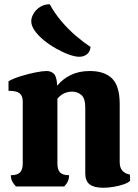

<svg xmlns="http://www.w3.org/2000/svg" viewBox="-20 -877 651 903"><path d="M55 0Q44 -11 37.5 -24Q31 -37 31 -53Q61 -53 74 -66Q87 -79 87 -108V-400Q87 -426 72.5 -438Q58 -450 20 -450V-495Q43 -508 78.5 -519Q114 -530 147.5 -536.5Q181 -543 199 -543Q220 -543 233.5 -530Q247 -517 249 -474Q274 -505 312.5 -524Q351 -543 402 -543Q472 -543 507.5 -507.5Q543 -472 543 -387V-114Q543 -65 591 -56L592 -27Q582 -17 560 -9.5Q538 -2 512.5 2Q487 6 465 6Q422 6 401.5 -10Q381 -26 381 -61V-373Q381 -414 363 -430Q345 -446 319 -446Q278 -446 250 -413V-108Q250 -79 262.5 -66Q275 -53 305 -53Q305 -23 282 0ZM353 -610Q333 -610 304 -620.5Q275 -631 244 -648.5Q213 -666 186.5 -687.5Q160 -709 143.5 -732.5Q127 -756 127 -777Q127 -794 137.5 -812.5Q148 -831 168 -844Q188 -857 214 -857Q236 -816 268.5 -777.5Q301 -739 337.5 -708Q374 -677 406 -656Q403 -632 388 -621Q373 -610 353 -610Z"/></svg>

Font: Calistoga
Style: Regular
Weight: 400
Designer: Yvonne Schuttler, Eben Sorkin
Foundry: www.sorkintype.com
Version: Version 1.010; ttfautohint (v1.8.4.7-5d5b)